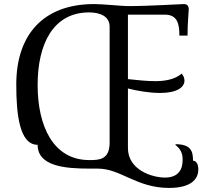

<svg xmlns="http://www.w3.org/2000/svg" viewBox="-20 -829 1022 944"><path d="M609 -799C581 -799 486 -809 443 -809C189 -809 60 -654 60 -414C60 -270 75 -117 165 -117C165 -10 304 0 421 0H461C574 0 651 95 811 95C918 95 955 53 955 4C955 -22 945 -39 929 -39C929 -84 920 -120 843 -120V-116C867 -97 878 -77 878 -43C878 1 860 44 791 44C727 44 609 6 609 -101V-394C652 -383 712 -372 767 -372C849 -372 887 -399 887 -433C887 -448 879 -461 873 -467C840 -438 790 -430 743 -430C701 -430 646 -436 609 -440V-757H790C854 -757 862 -709 862 -654H902C902 -719 908 -768 908 -783C908 -800 900 -809 884 -809C866 -809 716 -799 609 -799ZM519 -128C519 -42 466 -42 419 -42C241 -42 165 -210 165 -411C165 -612 241 -768 418 -768C470 -768 519 -750 519 -698Z"/></svg>

Font: Milonga
Style: Regular
Weight: 400
Designer: Pablo Impallari, Brenda Gallo, Rodrigo Fuenzalida
Foundry: Pablo Impallari, Brenda Gallo, Rodrigo Fuenzalida
Version: Version 1.000